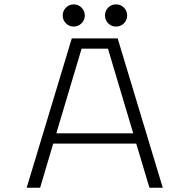

<svg xmlns="http://www.w3.org/2000/svg" viewBox="-20 -880 890 900"><path d="M362.2 -770.8Q347 -755.5 325.5 -755.5Q304 -755.5 289 -770.8Q274 -786 274 -807.5Q274 -829 289 -844.2Q304 -859.5 325.5 -859.5Q347 -859.5 362.2 -844.2Q377.5 -829 377.5 -807.5Q377.5 -786 362.2 -770.8ZM561 -770.8Q546 -755.5 524 -755.5Q502 -755.5 487 -770.8Q472 -786 472 -807.5Q472 -829 487 -844.2Q502 -859.5 524 -859.5Q546 -859.5 561 -844.2Q576 -829 576 -807.5Q576 -786 561 -770.8ZM680.5 0 618.5 -207H229.5L168 0H105L316.5 -700H531.5L743 0ZM362.5 -652 244 -255H604.5L486 -652Z"/></svg>

Font: League Mono Wide UltraLight
Style: Regular
Weight: 200
Width: 8
Designer: Tyler Finck
Foundry: The League of Moveable Type / Tyler Finck
Version: Version 2.210